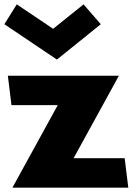

<svg xmlns="http://www.w3.org/2000/svg" viewBox="-52 -860 633 880"><path d="M24.9 -840 -32 -749 208.9 -587 410 -749 330.9 -840 191.6 -728ZM493 -513H-16L0.6 -378H212.6L5 0H536L519.4 -135H285.4Z"/></svg>

Font: Hussar
Style: BdOpOblOne
Weight: 700
Foundry: Cannot Into Space Fonts
Version: Version 2.00